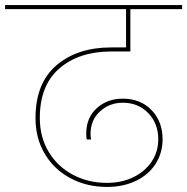

<svg xmlns="http://www.w3.org/2000/svg" viewBox="-55 -760 738 757"><path d="M383 -557Q257 -557 179.5 -490.5Q102 -424 102 -295Q102 -220 136.5 -162Q171 -104 231.5 -71.5Q292 -39 367 -39Q425 -39 471 -61.5Q517 -84 543 -123Q569 -162 569 -211Q569 -273 529.5 -314Q490 -355 429 -355Q377 -355 339.5 -321Q302 -287 302 -232Q302 -222 304 -210H287Q285 -222 285 -233Q285 -296 326.5 -333.5Q368 -371 429 -371Q499 -371 542.5 -326Q586 -281 586 -211Q586 -157 558.5 -114Q531 -71 481 -47Q431 -23 367 -23Q287 -23 222.5 -57.5Q158 -92 121.5 -153.5Q85 -215 85 -294Q85 -432 167.5 -502.5Q250 -573 383 -573H442V-724H-35V-740H663V-724H459V-557Z"/></svg>

Font: Fz Poppins Thin
Style: Regular
Weight: 100
Designer: Ninad Kale (Devanagari), Jonny Pinhorn (Latin)
Foundry: Indian Type Foundry
Version: Vit hóa bi Vntype.Com & FontZin.Com